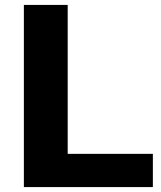

<svg xmlns="http://www.w3.org/2000/svg" viewBox="-20 -760 654 780"><path d="M77 -740H255V-135H601V0H77Z"/></svg>

Font: Encode Sans Wide
Style: Bold
Weight: 700
Designer: Pablo Impallari, Andres Torresi
Foundry: Pablo Impallari, Andres Torresi
Version: Version 1.000; ttfautohint (v1.00) -l 8 -r 50 -G 200 -x 14 -